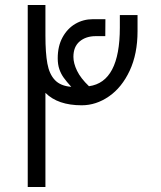

<svg xmlns="http://www.w3.org/2000/svg" viewBox="-20 -745 640 765"><path d="M90.5 -725H161V-603.5Q161 -533.5 168.8 -491.5Q176.5 -449.5 198.8 -426Q221 -402.5 264 -399Q244.5 -420.5 233.8 -435.5Q223 -450.5 216.5 -469.2Q210 -488 210 -513Q210 -561 229.2 -596.2Q248.5 -631.5 280.2 -650Q312 -668.5 349.5 -668.5H400L399.5 -601H361.5Q322.5 -601 297.5 -580Q272.5 -559 272.5 -518.5Q272.5 -493 287 -463Q301.5 -433 334.5 -401.5Q457.5 -418 457.5 -635V-685H528V-620.5Q528 -530.5 496.8 -463.5Q465.5 -396.5 414.2 -361Q363 -325.5 305.5 -325.5Q210.5 -325.5 161 -375V0H90.5Z"/></svg>

Font: JuliaMono SemiBold
Style: Italic
Weight: 600
Italic angle: -9°
Monospace: yes
Designer: cormullion
Foundry: corm
Version: Version 0.056; ttfautohint (v1.8.4)